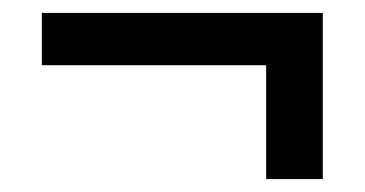

<svg xmlns="http://www.w3.org/2000/svg" viewBox="-20 -505 566 298"><path d="M481 -227.1H393.1V-403.8H44.9V-484.9H481Z"/></svg>

Font: Creato Display Medium
Style: Regular
Weight: 500
Version: Version 1.000